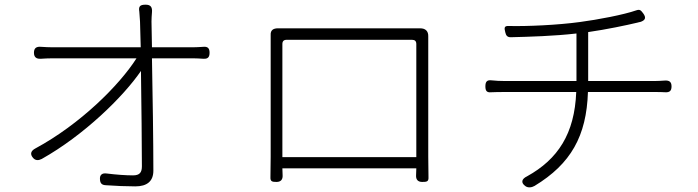

<svg xmlns="http://www.w3.org/2000/svg" viewBox="-20 -783 2980 820"><path d="M384 -534H563C490 -419 322 -252 131 -149C112 -139 107 -125 121 -109C131 -97 144 -97 158 -104C338 -205 506 -369 582 -480C584 -335 586 -159 586 -73C586 -47 577 -34 548 -34C517 -34 476 -37 436 -42C416 -45 405 -36 407 -16C408 0 415 7 431 8C472 11 521 13 558 13C608 13 635 -9 635 -54C635 -172 632 -384 629 -534H803C816 -534 834 -533 849 -532C868 -531 875 -539 875 -558C875 -577 867 -585 848 -583C833 -582 815 -581 802 -581H629L627 -691C627 -704 628 -717 629 -730C631 -752 624 -763 602 -763C578 -763 571 -756 575 -733C576 -722 577 -708 578 -691L581 -581H393H206C188 -581 172 -582 156 -583C136 -585 125 -578 125 -558C125 -539 135 -531 154 -532C170 -533 186 -534 206 -534Z M1615 -64H1758L1757 -34C1756 -16 1765 -6 1783 -6C1802 -6 1811 -7 1810 -26C1810 -52 1809 -93 1809 -114C1809 -137 1809 -562 1809 -599C1809 -608 1809 -617 1809 -627C1810 -650 1797 -663 1772 -662C1756 -662 1741 -662 1731 -662C1696 -662 1253 -662 1213 -662C1200 -662 1187 -662 1170 -662C1146 -663 1135 -653 1136 -634C1136 -622 1136 -610 1136 -599C1136 -572 1136 -142 1136 -114C1136 -93 1135 -53 1135 -27C1134 -8 1142 -6 1161 -6C1179 -6 1188 -16 1187 -34L1186 -64H1472ZM1472 -112H1186V-595C1186 -607 1192 -613 1204 -613H1472H1740C1752 -613 1758 -607 1758 -595V-112Z M2289 -390H2441C2434 -212 2363 -103 2231 -30C2208 -19 2203 -3 2224 12C2235 20 2251 18 2263 11C2418 -83 2485 -202 2491 -390H2778C2792 -390 2807 -390 2821 -389C2840 -388 2848 -395 2848 -414C2848 -433 2839 -440 2820 -439C2805 -438 2789 -437 2776 -437H2492V-646C2569 -657 2655 -675 2705 -687C2708 -688 2711 -689 2714 -689C2736 -696 2741 -707 2727 -726C2717 -739 2713 -744 2698 -739C2644 -720 2533 -699 2457 -689C2362 -676 2231 -670 2153 -672C2133 -673 2133 -664 2138 -645C2141 -631 2147 -624 2161 -624C2242 -626 2347 -629 2442 -640V-437H2289H2136C2117 -437 2096 -438 2078 -440C2059 -442 2053 -433 2053 -414C2053 -395 2059 -387 2078 -389C2096 -390 2117 -390 2137 -390Z"/></svg>

Font: GenSenRounded2 TW L
Style: Regular
Weight: 300
Version: Version 2.100;PS 2.1;hotconv 16.6.51;makeotf.lib2.5.65220 DE